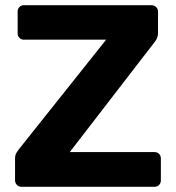

<svg xmlns="http://www.w3.org/2000/svg" viewBox="-20 -720 677 740"><path d="M63 0Q52 0 45 -7.5Q38 -15 38 -25V-109Q38 -123 44 -132Q50 -141 53 -145L389 -567H72Q62 -567 55 -574Q48 -581 48 -591V-675Q48 -686 55 -693Q62 -700 72 -700H563Q574 -700 581.5 -693Q589 -686 589 -675V-592Q589 -581 585 -572.5Q581 -564 576 -558L249 -134H575Q586 -134 593 -127Q600 -120 600 -109V-25Q600 -14 593 -7Q586 0 575 0Z"/></svg>

Font: Rubik SemiBold
Style: Regular
Weight: 600
Designer: Hubert and Fischer
Foundry: Hubert and Fischer
Version: Version 2.300;gftools[0.9.30]